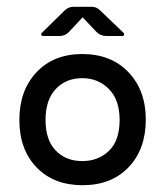

<svg xmlns="http://www.w3.org/2000/svg" viewBox="-20 -536 487 565"><path d="M223 -485 183 -442Q172 -430 154 -430H107Q103 -430 101.5 -433.5Q100 -437 103 -439L171 -506Q182 -516 196 -516H250Q264 -516 274 -506L344 -439Q346 -437 345 -433.5Q344 -430 340 -430H293Q276 -430 264 -442ZM223 9Q138 9 87.5 -43.5Q37 -96 37 -183Q37 -270 87.5 -323.5Q138 -377 222 -377Q307 -377 358 -323.5Q409 -270 409 -184Q409 -97 358.5 -44Q308 9 223 9ZM222 -62Q269 -62 300.5 -92Q332 -122 332 -183Q332 -242 300.5 -274Q269 -306 222 -306Q174 -306 144 -274Q114 -242 114 -183Q114 -124 144 -93Q174 -62 222 -62Z"/></svg>

Font: Zain
Style: Regular
Weight: 400
Designer: Zain,Boutros
Foundry: Mobile Telecommunications Company (Zain), 2024
Version: Version 1.51; ttfautohint (v1.8.4)